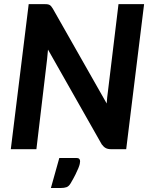

<svg xmlns="http://www.w3.org/2000/svg" viewBox="-20 -746 760 960"><path d="M199.5 -725.5Q209 -725.5 215.5 -724.8Q222 -724 226.8 -721.8Q231.5 -719.5 235.5 -715Q239.5 -710.5 244 -703L513.5 -228.5Q514.5 -244.5 516 -259.5Q517.5 -274.5 519.5 -287.5L572.5 -725.5H700.5L611 0H536Q519 0 508.5 -5.8Q498 -11.5 488.5 -24.5L220 -498L215.5 -450.5L162 0H34L123.5 -725.5ZM361 44Q373.5 44 377 49.2Q380.5 54.5 380.5 60Q380.5 65.5 378.8 73.8Q377 82 371.8 95Q366.5 108 357.5 126.2Q348.5 144.5 333.5 170Q324.5 185.5 312.8 189.8Q301 194 283.5 194H234.5L276.5 44Z"/></svg>

Font: Lato Heavy
Style: Italic
Weight: 800
Italic angle: -7°
Designer: Lukasz Dziedzic
Foundry: tyPoland Lukasz Dziedzic
Version: Version 2.007; 2014-02-27